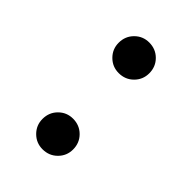

<svg xmlns="http://www.w3.org/2000/svg" viewBox="-148 -509 581 581"><g transform="rotate(45 142.5 -218.5)"><path d="M77 -55Q77 -83 96 -102Q115 -121 142 -121Q170 -121 189 -102Q208 -83 208 -55Q208 -28 189 -9Q170 10 142 10Q115 10 96 -9Q77 -28 77 -55ZM77 -381Q77 -409 96 -428Q115 -447 142 -447Q170 -447 189 -428Q208 -409 208 -381Q208 -354 189 -335Q170 -316 142 -316Q115 -316 96 -335Q77 -354 77 -381Z"/></g></svg>

Font: Libre Baskerville
Style: Regular
Weight: 400
Designer: Pablo Impallari, Rodrigo Fuenzalida
Foundry: Pablo Impallari, Rodrigo Fuenzalida
Version: Version 1.000; ttfautohint (v0.93) -l 8 -r 50 -G 200 -x 14 -